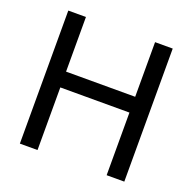

<svg xmlns="http://www.w3.org/2000/svg" viewBox="-126 -844 975 971"><g transform="rotate(20 361.0 -358.0)"><path d="M80 0V-716H175V-422H547V-716H642V0H547V-337H175V0Z"/></g></svg>

Font: Ekushey Amar Desh
Style: Regular
Weight: 400
Designer: Al Mamun Sumon
Foundry: Al Mamun Sumon
Version: Version 1.0